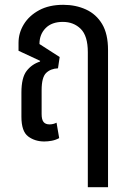

<svg xmlns="http://www.w3.org/2000/svg" viewBox="-20 -578 538 798"><path d="M164 10Q125 10 97 -11Q69 -32 69 -93V-193Q69 -255 90.5 -283Q112 -311 146 -322L147 -325L57 -367V-400Q57 -441 79 -477Q101 -513 142.5 -535.5Q184 -558 243 -558Q295 -558 337.5 -538.5Q380 -519 404.5 -478Q429 -437 429 -370V200H345V-361Q345 -429 315.5 -458Q286 -487 241 -487Q195 -487 169.5 -461Q144 -435 144 -395L228 -341L221 -294Q191 -293 172 -275Q153 -257 153 -203V-104Q153 -81 161 -71Q169 -61 186 -61Q201 -61 215 -68L226 -4Q211 4 195 7Q179 10 164 10Z"/></svg>

Font: Noto Sans Thai Cond
Style: Regular
Weight: 400
Width: 3
Designer: Monotype Design Team
Foundry: Monotype Imaging Inc.
Version: Version 2.002; ttfautohint (v1.8.4.7-5d5b)